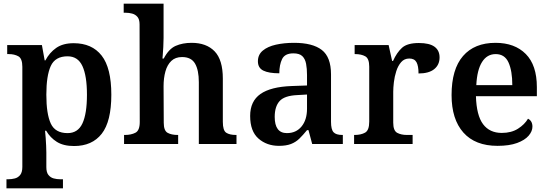

<svg xmlns="http://www.w3.org/2000/svg" viewBox="-20 -780 2973 1040"><path d="M15 240V191H25Q43 191 60.5 186.5Q78 182 89.5 167.5Q101 153 101 124V-418Q101 -463 79.5 -475Q58 -487 28 -487H19V-536H207L222 -453H226Q248 -495 284.5 -520.5Q321 -546 379 -546Q478 -546 530.5 -479Q583 -412 583 -267Q583 -122 531 -55.5Q479 11 381 11Q324 11 288 -11.5Q252 -34 230 -72H224Q226 -55 227.5 -33Q229 -11 230 10.5Q231 32 231 46V125Q231 154 242.5 168Q254 182 271 186.5Q288 191 306 191H321V240ZM346 -59Q402 -59 426.5 -111.5Q451 -164 451 -267Q451 -369 426.5 -422Q402 -475 346 -475Q279 -475 255 -422.5Q231 -370 231 -267Q231 -163 255 -111Q279 -59 346 -59Z M652 0V-49H657Q690 -49 713.5 -61Q737 -73 737 -119L736 -648Q736 -675 724.5 -688.5Q713 -702 695.5 -706.5Q678 -711 661 -711H650V-760H866V-574Q866 -551 864.5 -525Q863 -499 861.5 -481Q860 -463 860 -463H867Q894 -515 931.5 -531.5Q969 -548 1018 -548Q1098 -548 1142.5 -502Q1187 -456 1187 -354V-120Q1187 -73 1205.5 -61Q1224 -49 1258 -49H1261V0H1057V-335Q1057 -400 1036.5 -435.5Q1016 -471 966 -471Q930 -471 908 -450Q886 -429 876 -393Q866 -357 866 -313L867 -115Q867 -72 888 -60.5Q909 -49 942 -49H945V0Z M1491 10Q1425 10 1380 -29.5Q1335 -69 1335 -152Q1335 -232 1391 -271Q1447 -310 1560 -314L1643 -317V-374Q1643 -408 1638 -434.5Q1633 -461 1617.5 -476Q1602 -491 1569 -491Q1523 -491 1508 -460Q1493 -429 1493 -383Q1436 -383 1406.5 -397.5Q1377 -412 1377 -448Q1377 -484 1403.5 -506Q1430 -528 1474.5 -538Q1519 -548 1573 -548Q1673 -548 1723 -509.5Q1773 -471 1773 -377V-120Q1773 -79 1786.5 -64Q1800 -49 1834 -49H1837V0H1671L1651 -75H1643Q1621 -48 1601.5 -29Q1582 -10 1556 0Q1530 10 1491 10ZM1534 -59Q1584 -59 1613.5 -95Q1643 -131 1643 -191V-268L1591 -265Q1521 -262 1494.5 -232.5Q1468 -203 1468 -147Q1468 -59 1534 -59Z M1898 0V-49H1901Q1935 -49 1957.5 -61.5Q1980 -74 1980 -121V-419Q1980 -463 1958.5 -475Q1937 -487 1904 -487H1901V-536H2085L2104 -450H2109Q2129 -495 2157.5 -521Q2186 -547 2249 -547Q2306 -547 2333.5 -527Q2361 -507 2361 -469Q2361 -429 2332 -405.5Q2303 -382 2247 -382Q2247 -423 2236 -443Q2225 -463 2197 -463Q2170 -463 2153 -443.5Q2136 -424 2126.5 -394.5Q2117 -365 2113.5 -334.5Q2110 -304 2110 -283V-116Q2110 -72 2131.5 -60.5Q2153 -49 2184 -49H2215V0Z M2675 10Q2554 10 2490 -62Q2426 -134 2426 -265Q2426 -405 2488 -476.5Q2550 -548 2664 -548Q2768 -548 2828 -487.5Q2888 -427 2888 -308V-259H2558Q2561 -155 2596.5 -107.5Q2632 -60 2698 -60Q2750 -60 2786 -83Q2822 -106 2840 -137Q2864 -125 2864 -94Q2864 -69 2843.5 -45Q2823 -21 2781 -5.5Q2739 10 2675 10ZM2755 -319Q2755 -396 2734.5 -441.5Q2714 -487 2665 -487Q2618 -487 2591 -444Q2564 -401 2560 -319Z"/></svg>

Font: Noto Serif NP Hmong SemiBold
Style: Regular
Weight: 600
Designer: Dalton Maag Ltd
Foundry: Dalton Maag Ltd
Version: Version 1.001; ttfautohint (v1.8.4.7-5d5b)